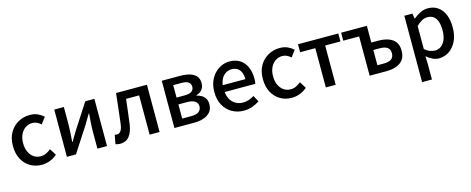

<svg xmlns="http://www.w3.org/2000/svg" viewBox="-37 -1252 5304 2163"><g transform="rotate(-15 2615.0 -170.5)"><path d="M311 14Q236 14 177 -20.5Q118 -55 83 -119.5Q48 -184 48 -275Q48 -367 86 -431.5Q124 -496 186 -530Q248 -564 320 -564Q373 -564 412 -546Q451 -528 481 -501L424 -426Q402 -446 378 -457.5Q354 -469 326 -469Q280 -469 244 -444.5Q208 -420 187.5 -376.5Q167 -333 167 -275Q167 -217 187 -173.5Q207 -130 242 -106Q277 -82 322 -82Q357 -82 387 -96.5Q417 -111 442 -132L490 -55Q452 -21 405 -3.5Q358 14 311 14Z M604 0V-551H716V-345Q716 -303 712.5 -250Q709 -197 705 -145H709Q724 -170 744 -203.5Q764 -237 779 -262L966 -551H1072V0H960V-205Q960 -248 964 -300.5Q968 -353 972 -406H967Q952 -381 932 -347Q912 -313 897 -289L710 0Z M1224 14Q1208 14 1195 11Q1182 8 1169 4L1189 -101Q1195 -100 1201.5 -98.5Q1208 -97 1215 -97Q1242 -97 1260 -122Q1278 -147 1285 -203Q1296 -290 1305.5 -377Q1315 -464 1325 -551H1685V0H1569V-458H1417Q1408 -387 1400 -315.5Q1392 -244 1382 -172Q1369 -81 1330 -33.5Q1291 14 1224 14Z M1858 0V-551H2076Q2136 -551 2183.5 -537Q2231 -523 2258 -492Q2285 -461 2285 -409Q2285 -367 2261.5 -336Q2238 -305 2193 -293V-288Q2225 -281 2251 -265Q2277 -249 2292.5 -223Q2308 -197 2308 -158Q2308 -102 2278.5 -67.5Q2249 -33 2199.5 -16.5Q2150 0 2087 0ZM1970 -325H2062Q2122 -325 2147.5 -344.5Q2173 -364 2173 -397Q2173 -432 2148 -451Q2123 -470 2067 -470H1970ZM1970 -80H2077Q2137 -80 2165.5 -102.5Q2194 -125 2194 -165Q2194 -201 2164 -223Q2134 -245 2072 -245H1970Z M2666 14Q2591 14 2530 -20.5Q2469 -55 2433 -119.5Q2397 -184 2397 -275Q2397 -342 2418 -395.5Q2439 -449 2475 -486.5Q2511 -524 2556 -544Q2601 -564 2648 -564Q2721 -564 2771 -531.5Q2821 -499 2847 -440.5Q2873 -382 2873 -304Q2873 -287 2871.5 -271.5Q2870 -256 2867 -245H2510Q2515 -193 2537.5 -155.5Q2560 -118 2596.5 -97.5Q2633 -77 2680 -77Q2717 -77 2749 -88Q2781 -99 2811 -118L2851 -45Q2813 -20 2766.5 -3Q2720 14 2666 14ZM2509 -325H2773Q2773 -395 2741.5 -434Q2710 -473 2650 -473Q2616 -473 2586 -456Q2556 -439 2535.5 -406Q2515 -373 2509 -325Z M3226 14Q3151 14 3092 -20.5Q3033 -55 2998 -119.5Q2963 -184 2963 -275Q2963 -367 3001 -431.5Q3039 -496 3101 -530Q3163 -564 3235 -564Q3288 -564 3327 -546Q3366 -528 3396 -501L3339 -426Q3317 -446 3293 -457.5Q3269 -469 3241 -469Q3195 -469 3159 -444.5Q3123 -420 3102.5 -376.5Q3082 -333 3082 -275Q3082 -217 3102 -173.5Q3122 -130 3157 -106Q3192 -82 3237 -82Q3272 -82 3302 -96.5Q3332 -111 3357 -132L3405 -55Q3367 -21 3320 -3.5Q3273 14 3226 14Z M3624 0V-458H3447V-551H3917V-458H3739V0Z M4135 0V-458H3950V-551H4250V-356H4331Q4397 -356 4448 -338Q4499 -320 4527.5 -281.5Q4556 -243 4556 -180Q4556 -116 4527.5 -76.5Q4499 -37 4448 -18.5Q4397 0 4331 0ZM4250 -91H4322Q4383 -91 4413 -112.5Q4443 -134 4443 -181Q4443 -226 4413 -247.5Q4383 -269 4322 -269H4250Z M4687 223V-551H4781L4791 -490H4793Q4830 -520 4873 -542Q4916 -564 4963 -564Q5032 -564 5081 -529Q5130 -494 5155 -431.5Q5180 -369 5180 -284Q5180 -190 5146.5 -123Q5113 -56 5059 -21Q5005 14 4943 14Q4907 14 4870 -2.5Q4833 -19 4799 -49L4802 45V223ZM4921 -83Q4961 -83 4992.5 -106Q5024 -129 5042.5 -173.5Q5061 -218 5061 -282Q5061 -340 5047.5 -381.5Q5034 -423 5006 -445.5Q4978 -468 4932 -468Q4900 -468 4868.5 -451.5Q4837 -435 4802 -401V-132Q4834 -105 4865 -94Q4896 -83 4921 -83Z"/></g></svg>

Font: Noto Sans SC Medium
Style: Regular
Weight: 500
Designer: Ryoko NISHIZUKA  (kana, bopomofo & ideographs); Paul D. Hunt (Latin, Greek & Cyrillic); Sandoll Communications , Soo-you
Foundry: Adobe
Version: Version 2.004-H2;hotconv 1.0.118;makeotfexe 2.5.65603